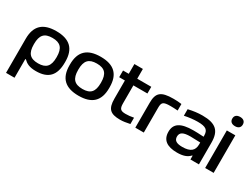

<svg xmlns="http://www.w3.org/2000/svg" viewBox="-71 -1364 2884 2214"><g transform="rotate(30 1371.0 -257.0)"><path d="M577 -244V-256C577 -427 490 -509 313 -509C135 -509 49 -427 49 -256V198H162V-51H170C206 -16 247 9 336 9C498 9 577 -69 577 -244ZM162 -247V-253C162 -370 206 -419 313 -419C419 -419 464 -370 464 -253V-247C464 -130 419 -81 313 -81C206 -81 162 -130 162 -247Z M639 -256V-244C639 -73 726 9 904 9C1081 9 1167 -73 1167 -244V-256C1167 -427 1081 -509 904 -509C726 -509 639 -427 639 -256ZM752 -247V-253C752 -370 797 -419 904 -419C1010 -419 1054 -370 1054 -253V-247C1054 -130 1010 -81 904 -81C797 -81 752 -130 752 -247Z M1479 -81C1411 -81 1393 -100 1393 -174V-411H1580V-500H1393V-630H1280V-500H1204V-411H1280V-169C1280 -33 1327 9 1457 9C1501 9 1534 2 1586 -8V-92C1543 -84 1512 -81 1479 -81Z M1883 -419C1906 -419 1947 -418 1980 -415V-502C1945 -507 1909 -509 1872 -509C1702 -509 1656 -463 1656 -330V0H1769V-330C1769 -401 1784 -419 1883 -419Z M2259 -509C2196 -509 2139 -501 2072 -486V-399C2133 -412 2193 -419 2247 -419C2354 -419 2390 -394 2390 -315V-303C2326 -307 2280 -308 2254 -308C2083 -308 2010 -259 2010 -151C2010 -43 2080 9 2215 9C2294 9 2348 -9 2384 -50H2390V0H2503V-288C2503 -446 2436 -509 2259 -509ZM2123 -152C2123 -207 2163 -230 2260 -230C2291 -230 2343 -228 2390 -226V-201C2390 -119 2344 -78 2235 -78C2157 -78 2123 -101 2123 -152Z M2586 -500V0H2699V-500ZM2572 -649C2572 -612 2597 -589 2643 -589C2687 -589 2712 -612 2712 -649V-651C2712 -689 2687 -712 2643 -712C2597 -712 2572 -689 2572 -651Z"/></g></svg>

Font: LT Wave Medium
Style: Regular
Weight: 500
Designer: Daniel Lyons
Version: Version 2.5 (Glyphs App)